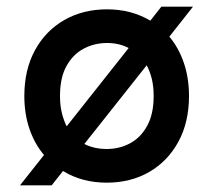

<svg xmlns="http://www.w3.org/2000/svg" viewBox="-20 -536 640 576"><path d="M40 20 112 -71Q84 -104 68.5 -149Q53 -194 53 -248Q53 -327 85 -385.5Q117 -444 173 -476Q229 -508 301 -508Q374 -508 431 -474L464 -516H559L488 -426Q516 -393 531.5 -347.5Q547 -302 547 -248Q547 -169 515 -110.5Q483 -52 427.5 -20Q372 12 300 12Q226 12 169 -23L135 20ZM160 -248Q160 -220 165.5 -197.5Q171 -175 180 -157L366 -392Q337 -407 301 -407Q263 -407 231 -390Q199 -373 179.5 -338Q160 -303 160 -248ZM300 -89Q338 -89 370 -106Q402 -123 421.5 -158.5Q441 -194 441 -248Q441 -276 435.5 -299Q430 -322 420 -340L233 -104Q263 -89 300 -89Z"/></svg>

Font: DM Mono Medium
Style: Regular
Weight: 500
Designer: Colophon Foundry
Foundry: Colophon Foundry
Version: Version 1.000; ttfautohint (v1.8.2.53-6de2)